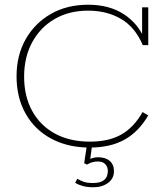

<svg xmlns="http://www.w3.org/2000/svg" viewBox="-20 -614 709 812"><path d="M360 10Q266 10 196 -28Q126 -66 88 -134Q50 -202 50 -291Q50 -380 88.5 -448Q127 -516 195 -555Q263 -594 353 -594Q442 -594 503.5 -554Q565 -514 593 -445H581V-583H607V-423H584Q551 -500 491 -534.5Q431 -569 353 -569Q272 -569 211 -533.5Q150 -498 116 -435Q82 -372 82 -290Q82 -207 116 -145Q150 -83 212.5 -49Q275 -15 360 -15Q440 -15 493 -45Q546 -75 583 -140L607 -126Q566 -56 506 -23Q446 10 360 10ZM374 178Q349 178 329.5 172.5Q310 167 298 159L307 142Q320 150 334.5 155Q349 160 374 160Q436 160 436 109Q436 92 425.5 80.5Q415 69 394 69Q383 69 372.5 71.5Q362 74 348 82L336 76L349 -10H371L361 62H352Q363 57 373 54Q383 51 394 51Q426 51 444 66.5Q462 82 462 110Q462 141 437 159.5Q412 178 374 178Z"/></svg>

Font: Rokkitt Thin
Style: Regular
Weight: 250
Version: Version 3.103